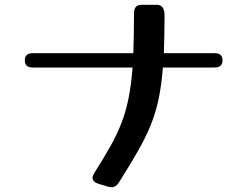

<svg xmlns="http://www.w3.org/2000/svg" viewBox="-20 -731 1028 805"><path d="M478 35Q466 54 447 54Q442 54 434 52L391 39Q368 31 368 14Q368 7 375 -5Q415 -68 443 -118Q471 -168 489.5 -216Q508 -264 519 -319Q530 -374 536 -448H117Q84 -448 84 -478Q84 -508 117 -508H539Q540 -545 541 -587Q542 -629 542 -677Q542 -711 575 -711H637Q670 -711 670 -666Q670 -621 669 -582Q668 -543 667 -508H880Q913 -508 913 -478Q913 -448 880 -448H663Q657 -372 644.5 -313.5Q632 -255 610.5 -203Q589 -151 556.5 -94.5Q524 -38 478 35Z"/></svg>

Font: Yusei Magic
Style: Regular
Weight: 400
Designer: Tanukizamurai
Foundry: Yusei Magic Project
Version: Version 1.200